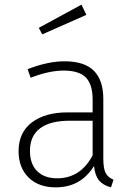

<svg xmlns="http://www.w3.org/2000/svg" viewBox="-20 -796 574 827"><path d="M469 -22 458 11Q424 2 406.5 -19Q389 -40 385 -81Q328 11 220 11Q146 11 103 -31.5Q60 -74 60 -145Q60 -225 117 -268.5Q174 -312 272 -312H379V-367Q379 -432 350 -462Q321 -492 254 -492Q191 -492 112 -461L99 -498Q186 -532 258 -532Q344 -532 384.5 -491Q425 -450 425 -370V-113Q425 -69 435.5 -50Q446 -31 469 -22ZM379 -127V-276H279Q197 -276 153 -243.5Q109 -211 109 -146Q109 -90 140 -59Q171 -28 226 -28Q327 -28 379 -127ZM352 -732 162 -648 147 -676 331 -776Z"/></svg>

Font: FiraGO ExtraLight
Style: Regular
Weight: 200
Designer: bBox Type
Foundry: bBox Type GmbH
Version: Version 1.001